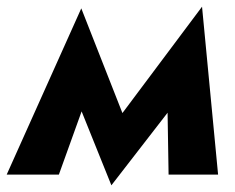

<svg xmlns="http://www.w3.org/2000/svg" viewBox="-47 -522 704 574"><path d="M457 0H605L557 -502L319 -184L196 -497L-27 0H129L197 -189L286 32L454 -185Z"/></svg>

Font: Jost
Style: Bold Italic
Weight: 700
Italic angle: -5°
Version: Version 3.710